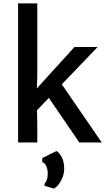

<svg xmlns="http://www.w3.org/2000/svg" viewBox="-20 -831 618 1120"><path d="M549.5 -557 340.5 -339 573.5 0H442.5L265 -260L196 -188L197.5 -108V0H85.5V-811H197.5V-387L195 -315.5L414.5 -557ZM293.5 269 240 253V240.5Q247.5 232 253 218Q258.5 204 258.5 181Q258.5 157.5 249.8 138Q241 118.5 226.5 115V91L309.5 50Q324.5 57.5 339.5 84.5Q354.5 111.5 354.5 153Q354.5 179 345 203.2Q335.5 227.5 321.5 245.2Q307.5 263 293.5 269Z"/></svg>

Font: Merriweather Sans
Style: Regular
Weight: 400
Designer: Eben Sorkin
Foundry: Eben Sorkin
Version: Version 1.008; ttfautohint (v1.7.19-72a1) -l 8 -r 50 -G 200 